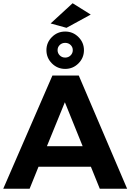

<svg xmlns="http://www.w3.org/2000/svg" viewBox="-23 -1167 806 1187"><path d="M594 0 539 -136H215L160 0H-3L301 -700H464L763 0ZM267 -263H488L378 -535ZM496 -857Q496 -809 462 -775Q428 -741 380 -741Q332 -741 298 -775Q264 -809 264 -857Q264 -904 298 -938Q332 -972 380 -972Q428 -972 462 -938Q496 -904 496 -857ZM333 -857Q333 -838 346.5 -824.5Q360 -811 380 -811Q400 -811 413.5 -824.5Q427 -838 427 -857Q427 -876 413.5 -889Q400 -902 380 -902Q360 -902 346.5 -889Q333 -876 333 -857ZM426 -1147 538 -1077 388 -995 290 -1022Z"/></svg>

Font: Gontserrat SemiBold
Style: Regular
Weight: 600
Designer: Julieta Ulanovsky
Foundry: Julieta Ulanovsky
Version: Version 6.001